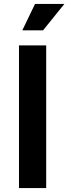

<svg xmlns="http://www.w3.org/2000/svg" viewBox="-20 -961 349 981"><path d="M216 0H77V-729H216ZM94 -806 159 -941H309L200 -806Z"/></svg>

Font: BDO Grotesk DemiBold
Style: Regular
Weight: 600
Designer: Deni Anggara
Foundry: Lokal Container
Version: Version 2.000